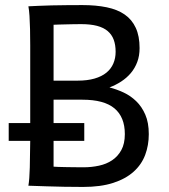

<svg xmlns="http://www.w3.org/2000/svg" viewBox="-20 -738 670 763"><path d="M14.6 -249H100.1V-558.1Q100.1 -592.3 99.4 -621.8Q98.6 -651.4 97.2 -674.8Q95.7 -698.2 92.8 -712.9Q108.9 -713.9 132.8 -714.8Q156.7 -715.8 185.3 -716.6Q213.9 -717.3 245.4 -717.5Q276.9 -717.8 307.6 -717.8Q361.8 -717.8 404.3 -709Q446.8 -700.2 475.6 -680.2Q504.4 -660.2 519.5 -627.4Q534.7 -594.7 534.7 -546.9Q534.7 -516.1 525.4 -491.5Q516.1 -466.8 499.8 -447.5Q483.4 -428.2 461.7 -414.1Q439.9 -399.9 415 -390.6Q443.4 -383.3 471.2 -370.4Q499 -357.4 521.2 -335.9Q543.5 -314.5 557.4 -282.5Q571.3 -250.5 571.3 -205.1Q571.3 -160.6 556.9 -122.3Q542.5 -84 511 -55.7Q479.5 -27.3 429.9 -11.2Q380.4 4.9 310.1 4.9Q272.5 4.9 234.1 4.2Q195.8 3.4 164.1 2.4Q127 1.5 92.8 0Q97.2 -24.9 98.4 -72Q99.6 -119.1 100.1 -178.2H14.6ZM192.9 -249H314.9V-178.2H192.9V-75.7Q199.7 -75.2 211.4 -74.7Q223.1 -74.2 238.8 -74Q254.4 -73.7 273.2 -73.5Q292 -73.2 312.5 -73.2Q343.8 -73.2 373.3 -79.6Q402.8 -85.9 425.5 -101.1Q448.2 -116.2 462.2 -141.6Q476.1 -167 476.1 -205.1Q476.1 -272.9 434.8 -307.4Q393.6 -341.8 307.6 -341.8H192.9ZM192.9 -417.5H288.1Q327.1 -417.5 355.7 -425.8Q384.3 -434.1 402.8 -449.2Q421.4 -464.4 430.4 -485.6Q439.5 -506.8 439.5 -532.2Q439.5 -559.6 431.9 -580.1Q424.3 -600.6 408 -614.5Q391.6 -628.4 365.5 -635.3Q339.4 -642.1 302.7 -642.1Q288.6 -642.1 272.5 -641.8Q256.3 -641.6 241.2 -641.1Q226.1 -640.6 213.4 -640.4Q200.7 -640.1 192.9 -639.6Z"/></svg>

Font: Andika Compact
Style: Regular
Weight: 400
Designer: Victor Gaultney, Annie Olsen, Julie Remington, Don Collingsworth, Eric Hays, Becca Hirsbrunner
Foundry: SIL International
Version: Version 5.000 ; LnSpcTght